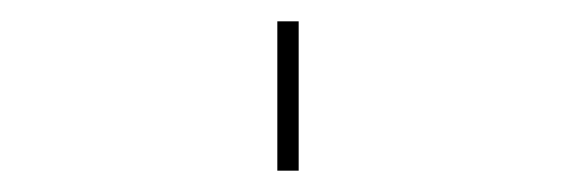

<svg xmlns="http://www.w3.org/2000/svg" viewBox="-20 60 540 180"><path d="M240 220V80H260V220Z"/></svg>

Font: Iosevka Curly Thin
Style: Regular
Weight: 100
Monospace: yes
Designer: Belleve Invis
Foundry: Belleve Invis
Version: Version 22.1.2; ttfautohint (v1.8.4)